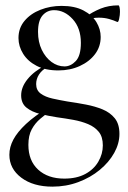

<svg xmlns="http://www.w3.org/2000/svg" viewBox="-20 -415 478 717"><path d="M176 282Q104 282 59.5 248.5Q15 215 15 163Q15 134 30 106Q45 78 77 48Q109 18 160 -13L170 -2Q150 12 130.5 28.5Q111 45 98.5 68Q86 91 86 126Q86 185 122.5 218.5Q159 252 220 252Q266 252 298 235Q330 218 347 189Q364 160 364 128Q364 96 349 77.5Q334 59 309 48.5Q284 38 253.5 32.5Q223 27 193 23Q161 18 130 10.5Q99 3 79 -13Q59 -29 59 -59Q59 -90 83 -119.5Q107 -149 148 -170L156 -164Q136 -153 125.5 -136.5Q115 -120 115 -101Q115 -78 132 -65.5Q149 -53 176 -47Q203 -41 232 -36Q267 -31 301 -24.5Q335 -18 363 -6.5Q391 5 408.5 26.5Q426 48 426 85Q426 121 406.5 156Q387 191 352.5 219.5Q318 248 272.5 265Q227 282 176 282ZM198 -152Q150 -152 117 -169Q84 -186 66.5 -214Q49 -242 49 -273Q49 -310 71.5 -337Q94 -364 131 -378.5Q168 -393 210 -393Q259 -393 291.5 -376Q324 -359 340 -332.5Q356 -306 356 -277Q356 -241 335 -213Q314 -185 278 -168.5Q242 -152 198 -152ZM221 -167Q244 -167 263 -187Q282 -207 282 -255Q282 -310 251.5 -343.5Q221 -377 182 -377Q156 -377 139 -357.5Q122 -338 122 -296Q122 -258 136 -229Q150 -200 172.5 -183.5Q195 -167 221 -167ZM294 -316 295 -349Q326 -371 356 -383Q386 -395 422 -395Q425 -395 426.5 -387.5Q428 -380 428 -371Q428 -359 425 -345Q422 -331 418 -333Q405 -339 387.5 -344Q370 -349 349 -349Q337 -349 325.5 -347Q314 -345 302 -341Z"/></svg>

Font: Cormorant Medium
Style: Regular
Weight: 500
Designer: Christian Thalmann (Catharsis Fonts)
Foundry: Catharsis Fonts
Version: Version 4.000